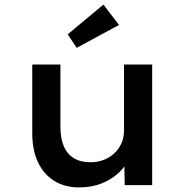

<svg xmlns="http://www.w3.org/2000/svg" viewBox="-20 -809 808 839"><path d="M326 10Q264 10 218 -18Q172 -46 146.5 -99Q121 -152 121 -226V-527H244V-256Q244 -205 258.5 -170.5Q273 -136 302.5 -118Q332 -100 375 -100Q406 -100 432.5 -110Q459 -120 479 -138.5Q499 -157 510.5 -182.5Q522 -208 522 -239V-527H645V0H525L523 -110L545 -122Q533 -87 502 -57Q471 -27 426.5 -8.5Q382 10 326 10ZM315 -600 276 -659 432 -789 500 -700Z"/></svg>

Font: Lexend Exa Medium
Style: Regular
Weight: 500
Designer: Bonnie Shaver-Troup, Thomas Jockin
Foundry: Lexend
Version: Version 1.007